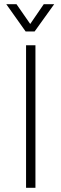

<svg xmlns="http://www.w3.org/2000/svg" viewBox="-20 -902 295 921"><path d="M105 -685H150V-1H105ZM59 -882 125 -787 190 -882H240L146 -751H103L10 -882Z"/></svg>

Font: Bellota Text Light
Style: Regular
Weight: 300
Designer: Kemie Guaida
Foundry: Kemie Guaida
Version: Version 4.001